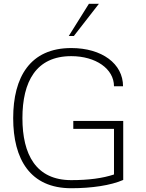

<svg xmlns="http://www.w3.org/2000/svg" viewBox="-20 -988 775 1019"><path d="M358 -32C171 -32 99 -168 99 -361C99 -554 171 -690 358 -690C488 -690 585 -623 585 -530H633C633 -650 521 -733 358 -733C140 -733 50 -579 50 -361C50 -143 140 11 358 11C466 11 568 -4 634 -33V-346H369V-304H585V-62C525 -42 451 -32 358 -32ZM505 -968H452L345 -797H372Z"/></svg>

Font: Perun ExtraLight
Style: Regular
Weight: 200
Foundry: Copyright (c) Stefan Peev, Context Ltd, 2016
Version: Version 1.089